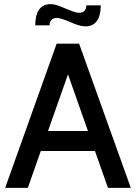

<svg xmlns="http://www.w3.org/2000/svg" viewBox="-20 -912 660 932"><path d="M441 -179H178L115 0H5L255 -700H364L615 0H504ZM407 -276 310 -551 213 -276ZM318 -806Q274 -825 255 -825Q239 -825 230 -815.5Q221 -806 221 -789H151Q151 -839 170 -865.5Q189 -892 225 -892Q241 -892 257.5 -886.5Q274 -881 302 -869Q307 -867 328.5 -858.5Q350 -850 365 -850Q381 -850 390 -859.5Q399 -869 399 -886H469Q469 -836 450 -810Q431 -784 395 -784Q379 -784 361 -789.5Q343 -795 318 -806Z"/></svg>

Font: Cabin Medium
Style: Regular
Weight: 500
Designer: Pablo Impallari
Foundry: Pablo Impallari. http://www.impallari.com Igino Marini. http://www.ikern.com
Version: Version 2.200